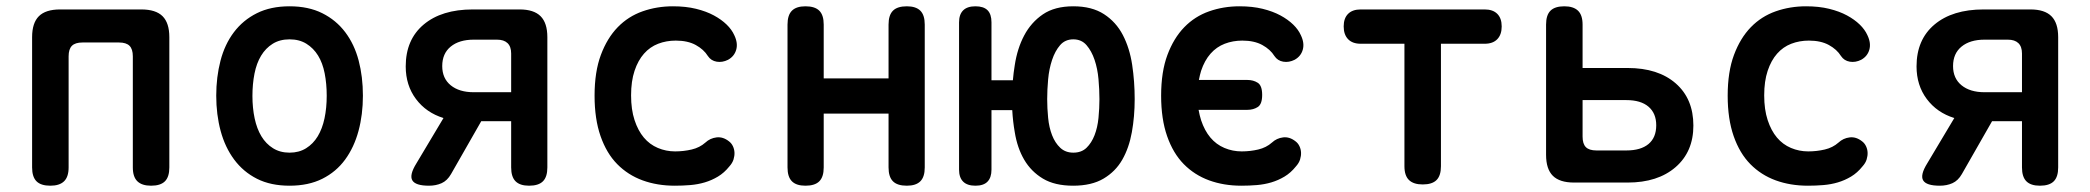

<svg xmlns="http://www.w3.org/2000/svg" viewBox="-20 -580 6640 610"><path d="M140 10Q110 10 96 -4Q82 -18 82 -48V-462Q82 -507 103.5 -528.5Q125 -550 171 -550H429Q475 -550 496.5 -528.5Q518 -507 518 -462V-48Q518 -18 504 -4Q490 10 460 10Q431 10 416.5 -4Q402 -18 402 -48V-401Q402 -424 391.5 -434.5Q381 -445 358 -445H242Q219 -445 208.5 -434.5Q198 -424 198 -401V-48Q198 -18 183.5 -4Q169 10 140 10Z M900 10Q840 10 796.5 -12Q753 -34 724 -73Q695 -112 681 -164Q667 -216 667 -276Q667 -335 680.5 -387Q694 -439 723 -477.5Q752 -516 796 -538Q840 -560 900 -560Q960 -560 1004 -538Q1048 -516 1077 -477.5Q1106 -439 1119.5 -387.5Q1133 -336 1133 -276Q1133 -216 1119 -164Q1105 -112 1076.5 -73Q1048 -34 1004 -12Q960 10 900 10ZM900 -95Q930 -95 952.5 -109Q975 -123 989.5 -147Q1004 -171 1011 -204Q1018 -237 1018 -276Q1018 -314 1011.5 -347Q1005 -380 990.5 -403.5Q976 -427 953.5 -441Q931 -455 900 -455Q869 -455 846.5 -441Q824 -427 809.5 -403Q795 -379 788.5 -346Q782 -313 782 -275Q782 -237 789 -204Q796 -171 810.5 -147Q825 -123 847.5 -109Q870 -95 900 -95Z M1343 10Q1300 10 1290 -7Q1280 -24 1303 -61L1389 -205Q1334 -222 1301.5 -265.5Q1269 -309 1269 -369Q1269 -454 1326 -502Q1383 -550 1482 -550H1631Q1676 -550 1697.5 -528.5Q1719 -507 1719 -462V-48Q1719 -18 1705 -4Q1691 10 1661 10Q1632 10 1618 -4Q1604 -18 1604 -48V-195H1509L1413 -27Q1401 -6 1383 2Q1365 10 1343 10ZM1604 -410Q1604 -432 1592.5 -443Q1581 -454 1559 -454H1485Q1439 -454 1412 -432Q1385 -410 1385 -370Q1385 -331 1412 -309Q1439 -287 1485 -287H1604Z M1869 -276Q1869 -352 1889 -405.5Q1909 -459 1942.5 -493.5Q1976 -528 2021.5 -544Q2067 -560 2118 -560Q2159 -560 2191.5 -552Q2224 -544 2248 -531Q2272 -518 2288.5 -502Q2305 -486 2313 -468Q2325 -443 2319 -422Q2313 -401 2293 -390Q2275 -381 2257 -384Q2239 -387 2229 -402Q2216 -423 2190.5 -437Q2165 -451 2127 -451Q2097 -451 2071 -441Q2045 -431 2026 -409.5Q2007 -388 1996 -355Q1985 -322 1985 -277Q1985 -232 1996 -198.5Q2007 -165 2025.5 -143Q2044 -121 2070 -110Q2096 -99 2125 -99Q2152 -99 2177.5 -105Q2203 -111 2221 -127Q2236 -141 2256.5 -143.5Q2277 -146 2296 -131Q2304 -125 2308.5 -115.5Q2313 -106 2313.5 -95.5Q2314 -85 2310.5 -73.5Q2307 -62 2297 -51Q2281 -31 2261 -19Q2241 -7 2219 -0.5Q2197 6 2173 8Q2149 10 2124 10Q2068 10 2021.5 -7Q1975 -24 1941 -58.5Q1907 -93 1888 -147.5Q1869 -202 1869 -276Z M2539 10Q2510 10 2496 -4Q2482 -18 2482 -48V-502Q2482 -532 2496 -546Q2510 -560 2539 -560Q2569 -560 2583 -546Q2597 -532 2597 -502V-331H2803V-502Q2803 -532 2817 -546Q2831 -560 2861 -560Q2890 -560 2904 -546Q2918 -532 2918 -502V-48Q2918 -18 2904 -4Q2890 10 2861 10Q2831 10 2817 -4Q2803 -18 2803 -48V-219H2597V-48Q2597 -18 2583 -4Q2569 10 2539 10Z M3130 -509V-325H3198Q3200 -349 3204 -373Q3212 -426 3234 -467.5Q3256 -509 3293.5 -534.5Q3331 -560 3390 -560Q3449 -560 3487.5 -535Q3526 -510 3547.5 -468.5Q3569 -427 3577 -374Q3585 -321 3585 -265Q3585 -210 3576 -160Q3567 -110 3545.5 -72.5Q3524 -35 3486 -12.5Q3448 10 3389.5 10Q3331 10 3293.5 -12.5Q3256 -35 3234 -72.5Q3212 -110 3204 -160Q3198 -194 3196 -230H3130V-41Q3130 -16 3117.5 -3Q3105 10 3079 10Q3053 10 3040 -3Q3027 -16 3027 -41V-509Q3027 -534 3040 -547Q3053 -560 3079 -560Q3105 -560 3117.5 -547.5Q3130 -535 3130 -509ZM3390 -95Q3416 -95 3432 -110.5Q3448 -126 3457.5 -150.5Q3467 -175 3470 -205.5Q3473 -236 3473 -265Q3473 -295 3470 -328.5Q3467 -362 3457.5 -390Q3448 -418 3432 -436.5Q3416 -455 3390 -455Q3364 -455 3348 -436.5Q3332 -418 3322.5 -389.5Q3313 -361 3310 -328Q3307 -295 3307 -265Q3307 -236 3310 -205.5Q3313 -175 3322.5 -150.5Q3332 -126 3348.5 -110.5Q3365 -95 3390 -95Z M3669 -276Q3669 -352 3689 -405.5Q3709 -459 3742.5 -493.5Q3776 -528 3821.5 -544Q3867 -560 3918 -560Q3959 -560 3991.5 -552Q4024 -544 4048 -531Q4072 -518 4088.5 -502Q4105 -486 4113 -468Q4125 -443 4119 -422Q4113 -401 4093 -390Q4075 -381 4057 -384Q4039 -387 4029 -402Q4016 -423 3990.5 -437Q3965 -451 3927 -451Q3897 -451 3871 -441Q3845 -431 3826 -409.5Q3807 -388 3796 -355Q3792 -342 3789 -326H3943Q3962 -326 3976 -317Q3990 -308 3990 -278.5Q3990 -249 3976 -240Q3962 -231 3943 -231H3788Q3791 -214 3796 -198Q3807 -165 3825.5 -143Q3844 -121 3870 -110Q3896 -99 3925 -99Q3952 -99 3977.5 -105Q4003 -111 4021 -127Q4036 -141 4056.5 -143.5Q4077 -146 4096 -131Q4104 -125 4108.5 -115.5Q4113 -106 4113.5 -95.5Q4114 -85 4110.5 -73.5Q4107 -62 4097 -51Q4081 -31 4061 -19Q4041 -7 4019 -0.5Q3997 6 3973 8Q3949 10 3924 10Q3868 10 3821.5 -7Q3775 -24 3741 -58.5Q3707 -93 3688 -147.5Q3669 -202 3669 -276Z M4442 -441H4303Q4277 -441 4263 -455.5Q4249 -470 4249 -496Q4249 -522 4263 -536Q4277 -550 4303 -550H4697Q4723 -550 4737 -536Q4751 -522 4751 -496Q4751 -470 4737 -455.5Q4723 -441 4697 -441H4558V-52Q4558 -22 4544 -8Q4530 6 4500 6Q4471 6 4456.5 -8Q4442 -22 4442 -52Z M4981 0Q4935 0 4913.5 -21.5Q4892 -43 4892 -88V-502Q4892 -532 4906 -546Q4920 -560 4950 -560Q4979 -560 4993.5 -546Q5008 -532 5008 -502V-364H5151Q5248 -364 5304 -315Q5360 -266 5360 -181Q5360 -98 5303.5 -49Q5247 0 5151 0ZM5008 -146Q5008 -123 5018.5 -112.5Q5029 -102 5052 -102H5147Q5193 -102 5217.5 -122.5Q5242 -143 5242 -182Q5242 -220 5217.5 -241Q5193 -262 5147 -262H5008Z M5469 -276Q5469 -352 5489 -405.5Q5509 -459 5542.5 -493.5Q5576 -528 5621.5 -544Q5667 -560 5718 -560Q5759 -560 5791.5 -552Q5824 -544 5848 -531Q5872 -518 5888.5 -502Q5905 -486 5913 -468Q5925 -443 5919 -422Q5913 -401 5893 -390Q5875 -381 5857 -384Q5839 -387 5829 -402Q5816 -423 5790.5 -437Q5765 -451 5727 -451Q5697 -451 5671 -441Q5645 -431 5626 -409.5Q5607 -388 5596 -355Q5585 -322 5585 -277Q5585 -232 5596 -198.5Q5607 -165 5625.5 -143Q5644 -121 5670 -110Q5696 -99 5725 -99Q5752 -99 5777.5 -105Q5803 -111 5821 -127Q5836 -141 5856.5 -143.5Q5877 -146 5896 -131Q5904 -125 5908.5 -115.5Q5913 -106 5913.5 -95.5Q5914 -85 5910.5 -73.5Q5907 -62 5897 -51Q5881 -31 5861 -19Q5841 -7 5819 -0.5Q5797 6 5773 8Q5749 10 5724 10Q5668 10 5621.5 -7Q5575 -24 5541 -58.5Q5507 -93 5488 -147.5Q5469 -202 5469 -276Z M6143 10Q6100 10 6090 -7Q6080 -24 6103 -61L6189 -205Q6134 -222 6101.5 -265.5Q6069 -309 6069 -369Q6069 -454 6126 -502Q6183 -550 6282 -550H6431Q6476 -550 6497.5 -528.5Q6519 -507 6519 -462V-48Q6519 -18 6505 -4Q6491 10 6461 10Q6432 10 6418 -4Q6404 -18 6404 -48V-195H6309L6213 -27Q6201 -6 6183 2Q6165 10 6143 10ZM6404 -410Q6404 -432 6392.5 -443Q6381 -454 6359 -454H6285Q6239 -454 6212 -432Q6185 -410 6185 -370Q6185 -331 6212 -309Q6239 -287 6285 -287H6404Z"/></svg>

Font: Maple Mono SemiBold
Style: Regular
Weight: 600
Monospace: yes
Designer: subframe7536
Version: Version 7.000